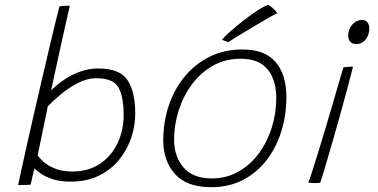

<svg xmlns="http://www.w3.org/2000/svg" viewBox="-20 -739 1531 778"><path d="M53.5 11Q57 -6.5 66.2 -48.8Q75.5 -91 88.5 -149.5Q101.5 -208 117 -275Q132.5 -342 148.2 -409.8Q164 -477.5 178.2 -538.2Q192.5 -599 203.8 -645Q215 -691 221 -713.5Q228 -714.5 241.5 -715.2Q255 -716 263 -716Q253.5 -675 240.8 -618.2Q228 -561.5 214.2 -497.8Q200.5 -434 187 -372Q191.5 -377.5 208 -392Q224.5 -406.5 250 -422.5Q275.5 -438.5 308.2 -450Q341 -461.5 378.5 -461.5Q466 -461.5 497 -414Q528 -366.5 528 -279Q528 -229.5 511.8 -180.8Q495.5 -132 462.8 -91.8Q430 -51.5 380.8 -27.2Q331.5 -3 266 -3Q224.5 -3 195 -12.5Q165.5 -22 146.8 -34.8Q128 -47.5 119.5 -56.5Q116 -42 111.2 -22Q106.5 -2 104 9.5Q98.5 10 80.2 10.5Q62 11 53.5 11ZM132.5 -109.5Q138 -100.5 154.5 -85Q171 -69.5 200.8 -56.8Q230.5 -44 274 -44Q338 -44 384.5 -75Q431 -106 456 -158.2Q481 -210.5 481 -273Q481 -347 460 -384.5Q439 -422 370.5 -422Q332.5 -422 294.8 -402.2Q257 -382.5 225.2 -355.8Q193.5 -329 173.5 -308Q172.5 -301.5 168.2 -281.2Q164 -261 158.5 -234.5Q153 -208 147.5 -181.5Q142 -155 138 -135.2Q134 -115.5 132.5 -109.5Z M835.5 19.5Q737 19.5 689.2 -33.8Q641.5 -87 641.5 -170Q641.5 -243.5 663.5 -310Q685.5 -376.5 727.5 -427.8Q769.5 -479 828.8 -508.8Q888 -538.5 962.5 -538.5Q1053.5 -538.5 1097 -487.5Q1140.5 -436.5 1140.5 -345.5Q1140.5 -273 1120.2 -207.5Q1100 -142 1060.8 -90.8Q1021.5 -39.5 964.8 -10Q908 19.5 835.5 19.5ZM838 -16Q898 -16 946.2 -43.5Q994.5 -71 1028.8 -117.5Q1063 -164 1081.2 -222Q1099.5 -280 1099.5 -341Q1099.5 -414.5 1064.5 -457.8Q1029.5 -501 955 -501Q893 -501 843.2 -473Q793.5 -445 758.2 -397.8Q723 -350.5 704.2 -292Q685.5 -233.5 685.5 -173Q685.5 -104.5 723.8 -60.2Q762 -16 838 -16ZM1066 -719Q1072.5 -716.5 1079.5 -711Q1086.5 -705.5 1093 -698.8Q1099.5 -692 1103.5 -685.5Q1096 -682.5 1076 -671.2Q1056 -660 1030 -644.5Q1004 -629 978 -613.5Q952 -598 932.2 -585.8Q912.5 -573.5 905.5 -568.5Q903 -569.5 899.2 -570.5Q895.5 -571.5 891.8 -572.8Q888 -574 884.8 -575.5Q881.5 -577 879.5 -578Q890 -591 914.5 -612.8Q939 -634.5 968.5 -657.2Q998 -680 1024.5 -697.2Q1051 -714.5 1066 -719Z M1277.5 1.5Q1270.5 2 1264.5 2.5Q1258.5 3 1253.5 3Q1245 3 1239 2.2Q1233 1.5 1229 1Q1234 -10 1244 -41.2Q1254 -72.5 1267.8 -116.8Q1281.5 -161 1296.5 -211Q1311.5 -261 1325.8 -310Q1340 -359 1352 -400Q1364 -441 1371.5 -466.5Q1375.5 -467 1383.2 -467.5Q1391 -468 1399 -468.5Q1407 -469 1410.5 -469Q1408 -458.5 1402.2 -436.8Q1396.5 -415 1389.5 -388Q1377 -340.5 1360.5 -281.2Q1344 -222 1327.2 -164Q1310.5 -106 1297.2 -61.2Q1284 -16.5 1277.5 1.5ZM1424 -560.5Q1407 -560.5 1399 -570.2Q1391 -580 1391 -593Q1391 -610 1398 -624.8Q1405 -639.5 1417.8 -648.8Q1430.5 -658 1447.5 -658Q1462 -658 1469.2 -648.2Q1476.5 -638.5 1476.5 -624.5Q1476.5 -608 1470 -593.2Q1463.5 -578.5 1451.8 -569.5Q1440 -560.5 1424 -560.5Z"/></svg>

Font: Grandstander Thin
Style: Italic
Weight: 100
Italic angle: -15°
Designer: Tyler Finck
Foundry: Etcetera Type Co
Version: Version 1.200